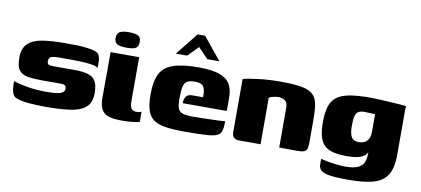

<svg xmlns="http://www.w3.org/2000/svg" viewBox="-67 -832 2598 1185"><g transform="rotate(10 1232.0 -239.0)"><path d="M241 3Q215 3 187 2Q159 1 132.5 -1.5Q106 -4 84 -9Q63 -14 49.5 -21Q36 -28 29 -50Q22 -72 22 -119Q57 -109 91 -102Q125 -95 157.5 -92Q190 -89 219 -89Q233 -89 254 -89.5Q275 -90 295 -92.5Q315 -95 329 -103.5Q343 -112 343 -127Q343 -143 334.5 -148.5Q326 -154 312 -154H193Q144 -154 107 -159Q70 -164 49.5 -187Q29 -210 29 -266Q29 -327 60 -356.5Q91 -386 149 -395.5Q207 -405 289 -405Q319 -405 358.5 -404.5Q398 -404 426 -400Q461 -396 480.5 -389.5Q500 -383 508 -367Q516 -351 516 -318V-287Q511 -297 485 -302Q459 -307 422 -309Q385 -311 344.5 -311Q304 -311 269 -311Q251 -311 236.5 -309Q222 -307 214 -300Q206 -293 206 -277Q206 -265 211 -260Q216 -255 225 -253.5Q234 -252 245 -252H381Q425 -252 457.5 -244Q490 -236 507.5 -211Q525 -186 525 -132Q525 -70 489 -41.5Q453 -13 389.5 -5Q326 3 241 3Z M711 5Q636 5 606.5 -21.5Q577 -48 577 -111L578 -399H757V-119Q757 -91 766.5 -77.5Q776 -64 798 -64Q813 -64 820.5 -66.5Q828 -69 830 -70V-6Q826 -5 814 -2.5Q802 0 778 2.5Q754 5 711 5ZM670 -443Q627 -443 610 -453.5Q593 -464 593 -492Q593 -519 611 -529.5Q629 -540 672 -540Q713 -539 729 -528.5Q745 -518 744 -492Q744 -464 728.5 -453.5Q713 -443 670 -443Z M1110 5Q1036 5 988.5 -3Q941 -11 914.5 -31.5Q888 -52 877 -90Q866 -128 866 -187Q866 -267 889 -313.5Q912 -360 969.5 -380.5Q1027 -401 1130 -401Q1211 -401 1258.5 -385Q1306 -369 1326.5 -336Q1347 -303 1347 -251V-166H1071Q1071 -191 1081.5 -207.5Q1092 -224 1122 -224H1188V-243Q1187 -276 1174.5 -293Q1162 -310 1123 -310Q1091 -310 1074.5 -300.5Q1058 -291 1052 -265.5Q1046 -240 1046 -191Q1046 -149 1054 -128.5Q1062 -108 1084.5 -101.5Q1107 -95 1150 -95Q1167 -95 1197.5 -96Q1228 -97 1260.5 -97.5Q1293 -98 1318 -99.5Q1343 -101 1348 -102V-81Q1348 -66 1343.5 -47.5Q1339 -29 1328 -19Q1311 -3 1259 1Q1207 5 1110 5ZM976 -460 1088 -600H1135L1249 -460H1173L1111 -525L1047 -460Z M1453 0Q1409 0 1409 -45V-377Q1440 -386 1504 -394Q1568 -402 1645 -402Q1728 -402 1776 -393Q1824 -384 1847 -362Q1870 -340 1876.5 -303Q1883 -266 1883 -209V-66Q1883 -40 1879.5 -25.5Q1876 -11 1861.5 -5Q1847 1 1815 1L1705 0V-252Q1705 -282 1687.5 -294Q1670 -306 1645 -306Q1636 -306 1625 -304Q1614 -302 1604 -299Q1594 -296 1588 -291V0Z M2160 122Q2110 122 2074.5 119.5Q2039 117 2016.5 110.5Q1994 104 1983 91Q1972 78 1972 57Q1972 51 1972 39Q1972 27 1972 23Q1982 27 2008.5 32Q2035 37 2067.5 41Q2100 45 2126 45Q2183 45 2211 30Q2239 15 2247 -17.5Q2255 -50 2250 -101L2268 -98Q2257 -69 2241.5 -52Q2226 -35 2197.5 -27.5Q2169 -20 2119 -20Q2055 -20 2016.5 -36Q1978 -52 1960.5 -91Q1943 -130 1943 -200Q1943 -261 1955.5 -300.5Q1968 -340 1998.5 -362Q2029 -384 2080.5 -392.5Q2132 -401 2211 -401Q2233 -401 2266.5 -399Q2300 -397 2335 -395Q2370 -393 2396.5 -391Q2423 -389 2432 -387Q2431 -385 2430.5 -374.5Q2430 -364 2430 -351Q2430 -338 2430 -322V-83Q2430 2 2401.5 46Q2373 90 2314 106Q2255 122 2160 122ZM2183 -118Q2200 -118 2215.5 -124.5Q2231 -131 2241.5 -148Q2252 -165 2252 -199V-305Q2245 -305 2225 -306.5Q2205 -308 2185 -308Q2162 -308 2148.5 -300.5Q2135 -293 2129 -272.5Q2123 -252 2123 -212Q2123 -174 2130 -153.5Q2137 -133 2150.5 -125.5Q2164 -118 2183 -118Z"/></g></svg>

Font: Genos Thin ExtraBold
Style: Regular
Weight: 800
Version: Version 1.010